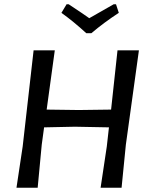

<svg xmlns="http://www.w3.org/2000/svg" viewBox="-20 -877 702 897"><path d="M522 -857 535 -817Q466 -772 407 -722H383Q323 -777 267 -817L291 -857H301Q378 -806 397 -792Q409 -799 511 -857ZM236 -642 198 -365 348 -363 499 -365 529 -642H629L568 -201L548 0H450L479 -193L489 -282L330 -285L186 -282L175 -201L156 0H57L86 -193L137 -642Z"/></svg>

Font: Alegreya Sans SC Medium
Style: Italic
Weight: 500
Italic angle: -7°
Designer: Juan Pablo del Peral
Foundry: Huerta Tipografica
Version: Version 2.007